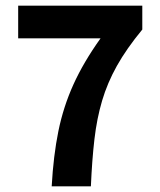

<svg xmlns="http://www.w3.org/2000/svg" viewBox="-20 -656 563 676"><path d="M162 0Q168 -108 185.5 -194Q203 -280 238.5 -358.5Q274 -437 334 -521H44V-636H481V-552Q425 -484 391.5 -424Q358 -364 339.5 -301.5Q321 -239 312.5 -166Q304 -93 300 0Z"/></svg>

Font: Assistant ExtraLight
Style: Bold
Weight: 700
Version: Version 3.000